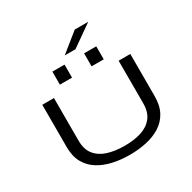

<svg xmlns="http://www.w3.org/2000/svg" viewBox="-231 -1327 1562 1566"><g transform="rotate(-30 550.0 -544.0)"><path d="M553 11Q470.5 11 395.8 -5.2Q321 -21.5 262.5 -57.8Q204 -94 170.2 -154.2Q136.5 -214.5 136.5 -302.5V-700H246.5V-298Q246.5 -217 285.5 -167.8Q324.5 -118.5 393.5 -96.2Q462.5 -74 553 -74Q643.5 -74 711.5 -96.2Q779.5 -118.5 817.5 -167.8Q855.5 -217 855.5 -298V-700H965.5V-302.5Q965.5 -214.5 932.8 -154.2Q900 -94 842.5 -57.8Q785 -21.5 710.5 -5.2Q636 11 553 11ZM343 -893H457.5V-770.5H343ZM641.5 -893H756V-770.5H641.5ZM597.5 -957H496.5L672.5 -1099H799.5Z"/></g></svg>

Font: Trispace Expanded
Style: Regular
Weight: 400
Width: 7
Designer: Tyler Finck
Foundry: Etcetera Type Company
Version: Version 1.210; ttfautohint (v1.8.3)